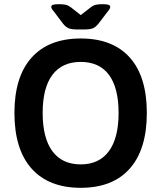

<svg xmlns="http://www.w3.org/2000/svg" viewBox="-20 -891 771 918"><path d="M49 -351Q49 -524 131 -615.5Q213 -707 366 -707Q519 -707 600.5 -616Q682 -525 682 -351Q682 -177 600.5 -85Q519 7 366 7Q213 7 131 -85Q49 -177 49 -351ZM547 -351Q547 -471 501 -533Q455 -595 366 -595Q277 -595 230.5 -533Q184 -471 184 -351Q184 -231 230.5 -168Q277 -105 366 -105Q454 -105 500.5 -168Q547 -231 547 -351ZM282 -777 236 -838Q225 -850 225 -858Q225 -865 233 -868Q241 -871 262 -871Q282 -871 294.5 -868Q307 -865 319 -856L366 -819L414 -856Q425 -865 437.5 -868Q450 -871 470 -871Q491 -871 499 -868Q507 -865 507 -858Q507 -850 496 -837L450 -777Q437 -761 423.5 -755.5Q410 -750 380 -750H352Q323 -750 309 -755.5Q295 -761 282 -777Z"/></svg>

Font: Asap-SemiBold
Style: Regular
Weight: 600
Designer: Pablo Cosgaya
Foundry: Omnibus-Type
Version: Version 2.000; ttfautohint (v1.8)